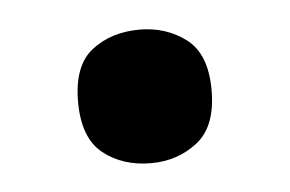

<svg xmlns="http://www.w3.org/2000/svg" viewBox="-28 -176 335 222"><g transform="rotate(-5 139.5 -64.5)"><path d="M62 -65Q62 -107 84.5 -124.5Q107 -142 140 -142Q171 -142 194 -124.5Q217 -107 217 -65Q217 -23 194 -5Q171 13 140 13Q107 13 84.5 -5Q62 -23 62 -65Z"/></g></svg>

Font: Noto Sans Lisu SemiBold
Style: Regular
Weight: 600
Designer: Monotype Design Team. David Williams.
Foundry: Monotype Imaging Inc.
Version: Version 2.102; ttfautohint (v1.8.4.7-5d5b)